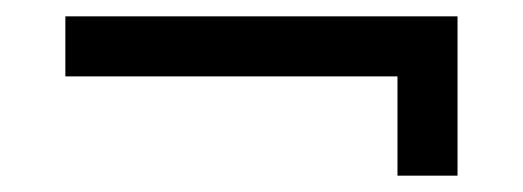

<svg xmlns="http://www.w3.org/2000/svg" viewBox="-20 -407 640 235"><path d="M466.5 -192H540V-387H60V-313.5H466.5Z"/></svg>

Font: Eudonet Medium
Style: Regular
Weight: 500
Designer: Mikhail Sharanda
Foundry: Mikhail Sharanda
Version: Version 4.503;Glyphs 3.1.2 (3151)